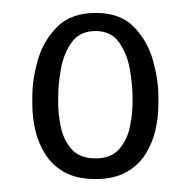

<svg xmlns="http://www.w3.org/2000/svg" viewBox="-20 -726 295 297"><path d="M225 -565Q225 -545 220.5 -525Q216 -505 205 -487.5Q194 -470 175 -459.5Q156 -449 128 -449Q99 -449 80 -459.5Q61 -470 50 -487.5Q39 -505 34.5 -525Q30 -545 30 -565V-577Q30 -603 38.5 -633Q47 -663 68.5 -684.5Q90 -706 128 -706Q166 -706 187 -684.5Q208 -663 216.5 -633Q225 -603 225 -577ZM185 -577Q185 -594 181 -618Q177 -642 164.5 -660Q152 -678 128 -678Q103 -678 90.5 -660Q78 -642 74 -618Q70 -594 70 -577V-565Q70 -550 74 -530Q78 -510 90.5 -495.5Q103 -481 128 -481Q152 -481 164.5 -495.5Q177 -510 181 -530Q185 -550 185 -565Z"/></svg>

Font: Winky Sans Light
Style: Regular
Weight: 300
Designer: Simon Atzbach
Foundry: typofactur
Version: Version 1.205